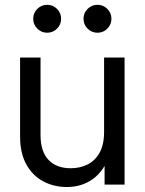

<svg xmlns="http://www.w3.org/2000/svg" viewBox="-20 -749 587 779"><path d="M251 9.8Q199.2 9.8 156 -12.9Q112.8 -35.6 87.2 -81.3Q61.5 -127 61.5 -195.3V-515.6H144.5V-201.2Q144.5 -134.3 176.8 -100.3Q209 -66.4 266.6 -66.4Q304.2 -66.4 335 -81.5Q365.7 -96.7 384 -129.4Q402.3 -162.1 402.3 -213.9V-515.6H485.4V0H404.3V-125H427.7Q402.3 -55.7 357.2 -22.9Q312 9.8 251 9.8ZM375.5 -616.2Q352.1 -616.2 335.4 -632.8Q318.8 -649.4 318.8 -672.9Q318.8 -696.3 335.4 -712.9Q352.1 -729.5 375.5 -729.5Q398.9 -729.5 415.5 -712.9Q432.1 -696.3 432.1 -672.9Q432.1 -649.4 415.5 -632.8Q398.9 -616.2 375.5 -616.2ZM171.4 -616.2Q147.9 -616.2 131.3 -632.8Q114.7 -649.4 114.7 -672.9Q114.7 -696.3 131.3 -712.9Q147.9 -729.5 171.4 -729.5Q194.8 -729.5 211.4 -712.9Q228 -696.3 228 -672.9Q228 -649.4 211.4 -632.8Q194.8 -616.2 171.4 -616.2Z"/></svg>

Font: Inter Khmer Looped
Style: Regular
Weight: 400
Designer: Rasmus Andersson, Sovichet Tep
Foundry: Anagata Design
Version: Version 1.000